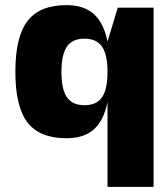

<svg xmlns="http://www.w3.org/2000/svg" viewBox="-20 -530 650 750"><path d="M400 -368 440 -500H580V200H400V-131Q385 -58 346 -24Q307 10 240 10Q135 10 87.5 -51.5Q40 -113 40 -250Q40 -386 87.5 -448Q135 -510 240 -510Q307 -510 346 -475.5Q385 -441 400 -368ZM378.5 -348Q357 -379 310 -379Q263 -379 241.5 -348Q220 -317 220 -249Q220 -181 241.5 -150Q263 -119 310 -119Q357 -119 378.5 -150Q400 -181 400 -249Q400 -317 378.5 -348Z"/></svg>

Font: Fivo Sans Modern Heavy
Style: Regular
Weight: 900
Designer: Alexander Slobzheninov
Foundry: Alexander Slobzheninov
Version: 1.0